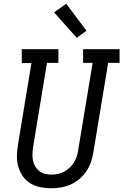

<svg xmlns="http://www.w3.org/2000/svg" viewBox="-20 -998 659 1026"><path d="M254 8Q223 8 194.5 2Q166 -4 142 -18.5Q118 -33 102 -56Q86 -79 78 -106.5Q70 -134 70.5 -164Q71 -194 76 -225L148 -661H97L96 -735H292V-662H231L157 -213Q154 -194 153.5 -176Q153 -158 156 -141Q159 -124 167.5 -109.5Q176 -95 189 -84.5Q202 -74 219 -69.5Q236 -65 254 -65Q271 -65 289 -68.5Q307 -72 322.5 -80.5Q338 -89 352 -102Q366 -115 375.5 -130.5Q385 -146 390.5 -163Q396 -180 398 -197L475 -662H424V-735H619V-662H558L479 -185Q475 -159 466.5 -133.5Q458 -108 442.5 -84.5Q427 -61 405.5 -42.5Q384 -24 358.5 -12.5Q333 -1 306.5 3.5Q280 8 254 8ZM390 -796 269 -932 334 -978 442 -834Z"/></svg>

Font: Iosevka Etoile
Style: Italic
Weight: 400
Italic angle: -9°
Designer: Belleve Invis
Foundry: Belleve Invis
Version: Version 22.1.2; ttfautohint (v1.8.4)